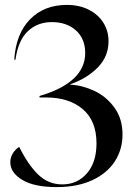

<svg xmlns="http://www.w3.org/2000/svg" viewBox="-20 -747 542 782"><path d="M22 -86Q22 -106 32 -122Q42 -138 58 -149Q95 -75 136 -35.5Q177 4 234 4Q295 4 334 -41Q373 -86 373 -163Q373 -255 317 -302.5Q261 -350 168 -350H141V-356Q327 -411 327 -531Q327 -589 289.5 -623Q252 -657 191 -657Q133 -657 93.5 -620Q54 -583 43 -504H38Q45 -610 102.5 -668.5Q160 -727 252 -727Q303 -727 341.5 -707.5Q380 -688 401 -654.5Q422 -621 422 -579Q422 -517 378.5 -472.5Q335 -428 267 -404V-402Q314 -400 363 -377.5Q412 -355 445.5 -309.5Q479 -264 479 -199Q479 -138 447.5 -89.5Q416 -41 355.5 -13Q295 15 211 15Q119 15 70.5 -14.5Q22 -44 22 -86Z"/></svg>

Font: Nyght Serif
Style: Regular
Weight: 400
Designer: Maksym Kobuzan
Version: Version 0.410